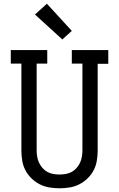

<svg xmlns="http://www.w3.org/2000/svg" viewBox="-20 -1004 640 1032"><path d="M300 8Q273 8 245.5 3.5Q218 -1 193.5 -13.5Q169 -26 149 -45.5Q129 -65 116.5 -89Q104 -113 99.5 -140.5Q95 -168 95 -195V-662H38V-735H234V-662H177V-195Q177 -178 180 -161Q183 -144 190 -129Q197 -114 208.5 -101Q220 -88 234.5 -80Q249 -72 266 -69Q283 -66 300 -66Q317 -66 334 -69Q351 -72 365.5 -80Q380 -88 391.5 -101Q403 -114 410 -129Q417 -144 420 -161Q423 -178 423 -195V-662H366V-735H562V-661H505V-195Q505 -168 500.5 -140.5Q496 -113 483.5 -89Q471 -65 451 -45.5Q431 -26 406.5 -13.5Q382 -1 354.5 3.5Q327 8 300 8ZM315 -792 168 -926 232 -984 366 -838Z"/></svg>

Font: Iosevka Curly Slab Extended
Style: Regular
Weight: 400
Width: 7
Monospace: yes
Designer: Belleve Invis
Foundry: Belleve Invis
Version: Version 11.1.0; ttfautohint (v1.8.3)